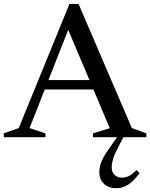

<svg xmlns="http://www.w3.org/2000/svg" viewBox="-28 -703 770 984"><path d="M173.5 -244.5V-292.5H509V-244.5ZM647.5 -47 722 -19.5V0H448.5V-19.5L534.5 -46L307 -584.5L335.5 -585.5L123.5 -46.5L205 -19.5V0H-8.5V-19.5L68 -46.5L328 -683H374.5ZM577 53.5Q558 88.5 551.2 112Q544.5 135.5 544.5 154.5Q544.5 180 559.8 193.8Q575 207.5 599 207.5Q614.5 207.5 631.5 199.5Q648.5 191.5 672 168.5L687 184.5Q666.5 212.5 647.2 229.2Q628 246 608.5 253.8Q589 261.5 567 261.5Q528 261.5 504.5 238.8Q481 216 481 179Q481 162.5 485.2 145.2Q489.5 128 501 106Q512.5 84 534.5 53.5L589.5 -25H617Z"/></svg>

Font: Newsreader 24pt Medium
Style: Regular
Weight: 500
Designer: Hugues Gentile
Foundry: Production Type
Version: Version 1.003